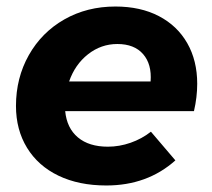

<svg xmlns="http://www.w3.org/2000/svg" viewBox="-20 -563 651 589"><path d="M585 -306Q585 -265 575 -222H180Q185 -170 219 -141.5Q253 -113 311 -113Q346 -113 380.5 -125Q415 -137 443 -159L518 -71Q432 6 306 6Q222 6 159.5 -24Q97 -54 63 -109.5Q29 -165 29 -238Q29 -324 68.5 -394Q108 -464 177.5 -503.5Q247 -543 334 -543Q411 -543 467.5 -513.5Q524 -484 554.5 -430.5Q585 -377 585 -306ZM340 -428Q290 -428 250 -396.5Q210 -365 192 -313H442Q446 -366 419 -397Q392 -428 340 -428Z"/></svg>

Font: Gontserrat SemiBold
Style: Italic
Weight: 600
Italic angle: -11.3°
Designer: Julieta Ulanovsky
Foundry: Julieta Ulanovsky
Version: Version 6.001